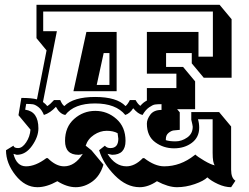

<svg xmlns="http://www.w3.org/2000/svg" viewBox="-20 -720 1037 800"><path d="M634 35Q597 60 562 60Q507 60 458.5 11Q410 -38 393 -94L417 -113Q425 -103 440 -103Q473 -103 473 -142L470 -165Q452 -175 424.5 -175Q397 -175 371.5 -158Q346 -141 337 -113L361 -94L411 -34Q397 13 364.5 36.5Q332 60 295.5 60Q259 60 219 35Q174 60 136 60Q84 60 44.5 10Q5 -40 5 -94L36 -113Q38 -103 55.5 -103Q73 -103 89 -127Q105 -151 107 -180L57 -240L69 -312Q112 -312 134 -306L174 -510L132 -561V-700H895L945 -640V-396H829L779 -456V-499H672V-441H743L793 -381V-265H718L729 -252V-179Q713 -178 703 -176.5Q693 -175 682 -166Q671 -157 671 -140V-136Q686 -131 711.5 -131Q737 -131 760 -147Q783 -163 783 -192Q783 -197 777 -221V-253H893L943 -193V-13Q943 22 961 33L943 60Q917 60 888.5 47Q860 34 844 19Q829 34 791.5 47Q754 60 717.5 60Q681 60 634 35ZM503 -278Q512 -285 521 -303H545Q555 -285 565 -279Q576 -293 592 -301V-353H715V-413H592V-587H807V-484H867V-672H160V-590H217L159 -295Q171 -286 177 -278Q189 -285 205 -303H231Q239 -284 248 -278Q286 -316 376.5 -316Q467 -316 503 -278ZM664 -27Q732 -27 790 -73L794 -76Q803 -67 831 -50.5Q859 -34 875 -31Q866 -41 866 -83V-223H805Q810 -206 810 -188Q810 -148 779.5 -125Q749 -102 705 -102Q661 -102 626.5 -127.5Q592 -153 592 -205Q592 -223 606.5 -242.5Q621 -262 653 -262V-286Q635 -286 625.5 -284.5Q616 -283 601 -272.5Q586 -262 574 -241Q555 -245 535 -269Q521 -247 502 -241Q463 -289 376 -289Q289 -289 252 -241Q229 -245 213 -275Q189 -249 163 -241Q154 -263 140.5 -273.5Q127 -284 117 -285.5Q107 -287 89 -287L85 -263Q113 -259 126.5 -239.5Q140 -220 140 -185Q140 -150 113.5 -112.5Q87 -75 50 -75L36 -79Q49 -27 88.5 -27Q128 -27 173 -61H179Q213 -27 247 -27Q292 -27 325 -79Q317 -75 307 -75Q251 -75 251 -133Q251 -191 289 -224.5Q327 -258 377 -258Q427 -258 465 -224.5Q503 -191 503 -133Q503 -75 447 -75L428 -79Q460 -27 507 -27Q542 -27 575 -61H581Q625 -27 664 -27ZM466 -340H286L340 -587H466ZM436 -366V-499H412L383 -366Z"/></svg>

Font: Ewert
Style: Regular
Weight: 400
Designer: Johan Kallas, Mihkel Virkus
Foundry: Johan Kallas, Mihkel Virkus
Version: Version 1.001